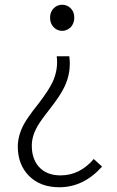

<svg xmlns="http://www.w3.org/2000/svg" viewBox="-20 -567 491 809"><path d="M230 222Q150 222 102 174Q55 126 55 51Q55 4 81 -44Q96 -72 138 -125Q143 -131 145 -134Q186 -188 202 -222Q226 -275 219 -330H272Q281 -263 252 -202Q235 -165 187 -104Q150 -57 136 -32Q114 8 114 47Q114 101 143 135Q176 172 235 172Q316 172 375 103L410 135Q332 222 230 222ZM242 -437Q221 -437 206 -452.5Q191 -468 191 -492.5Q191 -517 206 -532Q221 -547 242 -547Q263 -547 278 -532Q293 -517 293 -493Q293 -469 278 -452Q261 -437 242 -437Z"/></svg>

Font: GenSekiGothic TW L
Style: Regular
Weight: 300
Version: Version 1.501;PS 1;hotconv 16.6.51;makeotf.lib2.5.65220